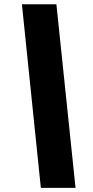

<svg xmlns="http://www.w3.org/2000/svg" viewBox="-20 -782 442 911"><path d="M173.8 109.4 84 -761.7H247.6L338.4 109.4Z"/></svg>

Font: Inter 24pt Black
Style: Italic
Weight: 900
Italic angle: -9.3988°
Designer: Rasmus Andersson
Foundry: rsms
Version: Version 4.001;git-66647c0bb